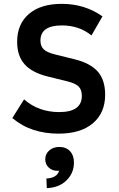

<svg xmlns="http://www.w3.org/2000/svg" viewBox="-20 -682 620 997"><path d="M284 12Q214 12 154 -7.5Q94 -27 44 -69L105 -166Q144 -132 189.5 -116Q235 -100 287 -100Q405 -100 405 -184Q405 -216 388.5 -232.5Q372 -249 332 -259L227 -285Q146 -305 107.5 -348.5Q69 -392 69 -465Q69 -557 130 -609.5Q191 -662 301 -662Q420 -662 512 -597L455 -498Q391 -550 301 -550Q190 -550 190 -471Q190 -443 206.5 -426.5Q223 -410 263 -400L368 -374Q449 -354 487.5 -310.5Q526 -267 526 -190Q526 -96 462.5 -42Q399 12 284 12ZM223 295 221 245Q277 242 287 204Q284 205 279 205Q251 205 233 188Q215 171 215 145Q215 117 236 99Q257 81 288 81Q323 81 343.5 103Q364 125 364 162Q364 216 326 254Q288 292 223 295Z"/></svg>

Font: Sometype Mono
Style: Bold
Weight: 700
Monospace: yes
Designer: Ryoichi Tsunekawa
Foundry: Dharma Type
Version: Version 1.000; ttfautohint (v1.8.3)